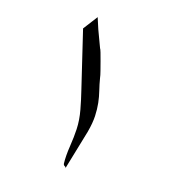

<svg xmlns="http://www.w3.org/2000/svg" viewBox="-135 -632 622 686"><g transform="rotate(30 176.0 -289.0)"><path d="M131 -460Q133 -459 140 -447.5Q147 -436 155.5 -421Q164 -406 172.5 -391Q181 -376 184 -368Q194 -346 204.5 -327Q215 -308 223 -287.5Q231 -267 236.5 -241.5Q242 -216 242 -180L238 -26Q238 -31 232.5 -32Q227 -33 225 -39Q217 -66 213 -103Q209 -140 203 -168Q196 -201 180 -234.5Q164 -268 149 -295L43 -491L68 -552Q68 -552 92 -515Z"/></g></svg>

Font: New Athena Unicode
Style: Regular
Weight: 400
Designer: J. Rusten 1997; rev. by R. Hancock 2001, 2002, rev. by D. Mastronarde 2002-2021
Foundry: GreekKeys New Athena Unicode
Version: Version 5.008